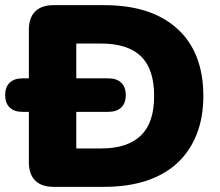

<svg xmlns="http://www.w3.org/2000/svg" viewBox="-48 -725 854 745"><path d="M160 0Q113 0 88.5 -24.5Q64 -49 64 -95V-610Q64 -656 88.5 -680.5Q113 -705 160 -705H356Q540 -705 640.5 -613Q741 -521 741 -353Q741 -269 715 -203.5Q689 -138 640 -92.5Q591 -47 519.5 -23.5Q448 0 356 0ZM248 -149H344Q397 -149 435.5 -162Q474 -175 499.5 -200Q525 -225 537.5 -263Q550 -301 550 -353Q550 -457 499 -506.5Q448 -556 344 -556H248ZM39 -291Q7 -291 -10.5 -308Q-28 -325 -28 -356Q-28 -387 -10.5 -404Q7 -421 39 -421H372Q405 -421 422.5 -404Q440 -387 440 -356Q440 -325 422.5 -308Q405 -291 372 -291Z"/></svg>

Font: Nunito ExtraLight Black
Style: Regular
Weight: 900
Version: Version 3.602